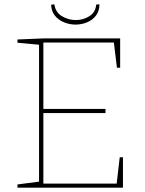

<svg xmlns="http://www.w3.org/2000/svg" viewBox="-20 -870 674 890"><path d="M535 -141H550V0H61V-15L168 -29L161 -21V-670L168 -662L61 -672V-687L182 -692H537V-556H522L507 -680L515 -673H174L181 -680V-358L174 -365H469V-346H174L181 -353V-12L174 -19H528L520 -12ZM330 -756Q303 -756 277 -766.5Q251 -777 234.5 -797.5Q218 -818 217 -848L232 -850Q237 -813 267 -795Q297 -777 331 -777Q366 -777 394.5 -795Q423 -813 426 -849L441 -850Q441 -819 425 -798Q409 -777 383.5 -766.5Q358 -756 330 -756Z"/></svg>

Font: Bitter Thin Thin
Style: Regular
Weight: 250
Version: Version 2.002